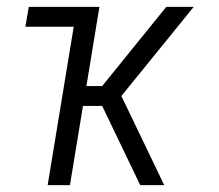

<svg xmlns="http://www.w3.org/2000/svg" viewBox="-20 -540 640 560"><path d="M459 0H389L278 -231H222L184 0H119L195 -462H54L64 -520H270L232 -289H278L465 -520H545L334 -260Z"/></svg>

Font: Iosevka Aile Light
Style: Italic
Weight: 300
Italic angle: -9°
Designer: Belleve Invis
Foundry: Belleve Invis
Version: Version 31.1.0; ttfautohint (v1.8.4)